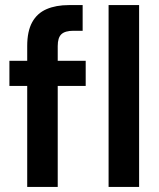

<svg xmlns="http://www.w3.org/2000/svg" viewBox="-20 -735 627 755"><path d="M87 0V-554Q87 -612 106.5 -647.5Q126 -683 163 -699Q200 -715 251 -715H305V-614H269Q236 -614 221.5 -600.5Q207 -587 207 -554V0ZM17 -397V-496H317V-397ZM407 0V-715H527V0Z"/></svg>

Font: DM Sans 28pt SemiBold
Style: Regular
Weight: 600
Version: Version 4.004;gftools[0.9.30]